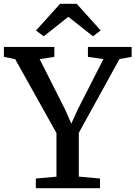

<svg xmlns="http://www.w3.org/2000/svg" viewBox="-34 -990 712 1010"><path d="M263 -60.5V-290L46 -678.5L-13.5 -691V-743H252V-691L174.5 -679L308.5 -414L341 -339.5L375 -414L510 -679L428.5 -691V-743H658.5V-691L594.5 -679.5L380.5 -291V-61L492 -51V0H154.5V-51ZM196 -799 155.5 -829.5 282 -970H369.5L495.5 -830L455.5 -799L325.5 -901.5Z"/></svg>

Font: Merriweather Medium
Style: Regular
Weight: 500
Version: Version 2.100